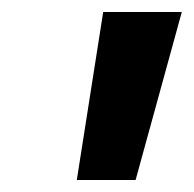

<svg xmlns="http://www.w3.org/2000/svg" viewBox="-20 -725 323 320"><path d="M108 -425 152 -705H283L206 -425Z"/></svg>

Font: Red Hat Display
Style: Bold Italic
Weight: 700
Italic angle: -12°
Designer: Pentagram, MCKL
Foundry: Pentagram, MCKL
Version: Version 1.023; ttfautohint (v1.8.3)